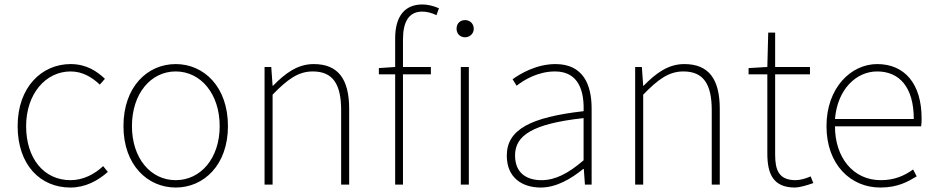

<svg xmlns="http://www.w3.org/2000/svg" viewBox="-20 -827 4190 860"><path d="M295 13C363 13 419 -18 463 -57L442 -83C405 -48 354 -20 296 -20C176 -20 97 -118 97 -262C97 -407 185 -507 296 -507C350 -507 392 -481 427 -448L450 -474C415 -507 368 -540 296 -540C169 -540 59 -439 59 -262C59 -88 161 13 295 13Z M767 13C893 13 1001 -88 1001 -262C1001 -439 893 -540 767 -540C641 -540 533 -439 533 -262C533 -88 641 13 767 13ZM767 -20C655 -20 571 -118 571 -262C571 -407 655 -507 767 -507C879 -507 964 -407 964 -262C964 -118 879 -20 767 -20Z M1165 0H1201V-403C1268 -472 1316 -507 1381 -507C1471 -507 1508 -450 1508 -334V0H1544V-339C1544 -475 1493 -540 1385 -540C1312 -540 1257 -498 1203 -443H1201L1195 -527H1165Z M1750 -527 1677 -522V-494H1750V0H1785V-494H1910V-527H1785V-650C1785 -729 1811 -775 1871 -775C1891 -775 1913 -770 1935 -759L1946 -790C1921 -801 1895 -807 1872 -807C1796 -807 1750 -758 1750 -655ZM2044 0H2080V-527H2044ZM2063 -737C2042 -737 2025 -723 2025 -698C2025 -675 2042 -660 2063 -660C2083 -660 2102 -675 2102 -698C2102 -723 2083 -737 2063 -737Z M2402 13C2472 13 2538 -26 2592 -70H2595L2600 0H2630V-341C2630 -448 2592 -540 2468 -540C2382 -540 2309 -496 2276 -472L2294 -443C2328 -470 2391 -507 2466 -507C2575 -507 2597 -414 2594 -329C2357 -302 2250 -247 2250 -130C2250 -30 2320 13 2402 13ZM2405 -20C2341 -20 2287 -50 2287 -131C2287 -220 2365 -273 2594 -298V-109C2525 -50 2468 -20 2405 -20Z M2825 0H2861V-403C2928 -472 2976 -507 3041 -507C3131 -507 3168 -450 3168 -334V0H3204V-339C3204 -475 3153 -540 3045 -540C2972 -540 2917 -498 2863 -443H2861L2855 -527H2825Z M3541 13C3559 13 3592 4 3623 -7L3611 -37C3592 -28 3564 -20 3544 -20C3467 -20 3452 -67 3452 -135V-494H3608V-527H3452V-681H3421L3417 -527L3333 -522V-494H3417V-140C3417 -48 3443 13 3541 13Z M3923 13C4001 13 4046 -13 4086 -37L4070 -68C4030 -39 3985 -20 3925 -20C3801 -20 3720 -122 3720 -261H4106C4108 -274 4108 -286 4108 -297C4108 -453 4031 -540 3909 -540C3792 -540 3682 -434 3682 -262C3682 -90 3790 13 3923 13ZM3720 -294C3731 -427 3815 -507 3909 -507C4008 -507 4073 -437 4073 -294Z"/></svg>

Font: Noto Sans CJK Thin
Style: Regular
Weight: 100
Designer: Ryoko NISHIZUKA (kana & ideographs); Paul D. Hunt (Latin, Greek & Cyrillic); Wenlong ZHANG (bopomofo); Sandoll Communica
Foundry: Adobe Systems Incorporated
Version: Version 1.000;PS 1;hotconv 1.0.78;makeotf.lib2.5.61930